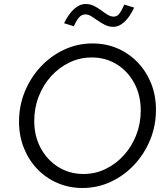

<svg xmlns="http://www.w3.org/2000/svg" viewBox="-20 -928 835 959"><path d="M392 11Q325 11 267 -14Q209 -39 166 -84Q123 -129 99 -189.5Q75 -250 75 -320Q75 -400 104 -470.5Q133 -541 183.5 -595Q234 -649 300.5 -680Q367 -711 442 -711Q510 -711 567.5 -686Q625 -661 668 -616Q711 -571 735 -511Q759 -451 759 -380Q759 -300 730 -229.5Q701 -159 650.5 -105Q600 -51 533.5 -20Q467 11 392 11ZM397 -59Q456 -59 507.5 -84Q559 -109 598.5 -152.5Q638 -196 660.5 -253.5Q683 -311 683 -376Q683 -452 651 -512Q619 -572 563.5 -606.5Q508 -641 438 -641Q379 -641 327 -616Q275 -591 235.5 -547.5Q196 -504 173.5 -446.5Q151 -389 151 -324Q151 -249 183 -189Q215 -129 271 -94Q327 -59 397 -59ZM349 -797 300 -812Q323 -859 350.6 -883.5Q378.1 -908 407.3 -908Q430 -908 449.1 -898.6Q468.1 -889.1 485.1 -876.6Q502 -864 517.3 -854.5Q532.7 -845 548 -845Q563.3 -845 574.2 -857.5Q585 -870 601 -905L650 -890Q628 -843 601.4 -818.5Q574.8 -794 546 -794Q523.8 -794 504.8 -803.4Q485.8 -812.9 468.9 -824.9Q452 -837 436.7 -846.5Q421.3 -856 406 -856Q389.2 -856 376.1 -842.5Q363 -829 349 -797Z"/></svg>

Font: Red Hat Text
Style: Italic
Weight: 300
Italic angle: -12°
Designer: Pentagram, MCKL
Foundry: Pentagram, MCKL
Version: Version 1.023